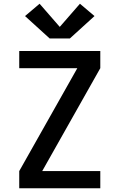

<svg xmlns="http://www.w3.org/2000/svg" viewBox="-20 -1008 640 1028"><path d="M83 0V-92L394 -643H83V-735H517V-643L206 -92H517V0ZM354 -802H246L114 -922L192 -988L300 -864L408 -988L486 -922Z"/></svg>

Font: Zed Mono Semibold Extended
Style: Regular
Weight: 600
Width: 7
Monospace: yes
Designer: Belleve Invis
Foundry: Belleve Invis
Version: Version 1.0.0; ttfautohint (v1.8.4)